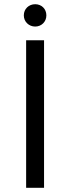

<svg xmlns="http://www.w3.org/2000/svg" viewBox="-20 -891 333 911"><path d="M147 -871C117 -871 93 -849 93 -818C93 -788 117 -765 147 -765C177 -765 200 -788 200 -818C200 -849 177 -871 147 -871ZM104 -700V0H189V-700Z"/></svg>

Font: Juman Normal
Style: Regular
Weight: 300
Designer: Bandar Raffah (Arabic) Julieta Ulanovsky (Latin)
Foundry: Caramella
Version: Version 5.022;PS 005.022;hotconv 1.0.88;makeotf.lib2.5.64775